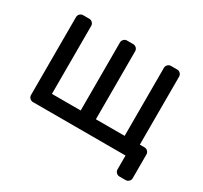

<svg xmlns="http://www.w3.org/2000/svg" viewBox="-132 -703 1054 995"><g transform="rotate(30 395.0 -205.0)"><path d="M139 -520Q150 -520 158 -512Q166 -504 166 -493V-86H338V-493Q338 -504 346 -512Q354 -520 365 -520H402Q413 -520 421 -512Q429 -504 429 -493V-86H601V-493Q601 -504 609 -512Q617 -520 628 -520H665Q676 -520 684 -512Q692 -504 692 -493V-86H720Q731 -86 739 -78Q747 -70 747 -59V83Q747 94 739 102Q731 110 720 110H683Q672 110 664 102Q656 94 656 83V0H102Q91 0 83 -8Q75 -16 75 -27V-493Q75 -504 83 -512Q91 -520 102 -520Z"/></g></svg>

Font: Rubik
Style: Regular
Weight: 400
Designer: Hubert & Fischer
Foundry: Hubert & Fischer
Version: Version 1.002; ttfautohint (v1.6)